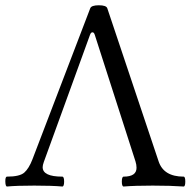

<svg xmlns="http://www.w3.org/2000/svg" viewBox="-22 -697 725 721"><path d="M99.6 -98.1Q99.6 -98.1 316.9 -666Q321.3 -677.2 349.1 -677.2Q377 -677.2 380.9 -666L573.7 -90.8Q592.8 -33.7 667.5 -33.7Q673.8 -33.7 673.8 -15.1Q673.8 3.4 667.5 3.4Q618.7 0 551.5 0Q484.4 0 442.4 3.4Q435.5 3.4 435.5 -15.1Q435.5 -33.7 442.4 -33.7Q490.7 -33.7 490.7 -66.9Q490.7 -78.6 486.8 -90.8Q486.8 -90.8 334 -565.9Q331.1 -575.7 325.2 -575.7Q319.3 -575.7 315.9 -565.9L142.6 -88.9Q138.2 -76.7 138.2 -69.3Q138.2 -33.7 211.9 -33.7Q218.8 -33.7 218.8 -15.1Q218.8 3.4 211.9 3.4Q172.9 0 106.7 0Q40.5 0 4.4 3.4Q-1.5 3.4 -2 -15.1Q-2.4 -33.7 4.4 -33.7Q51.8 -33.7 69.1 -48.8Q86.4 -64 99.6 -98.1Z"/></svg>

Font: Junicode
Style: Regular
Weight: 400
Designer: Peter S. Baker
Foundry: Briery Creek Software
Version: Version 0.7.2